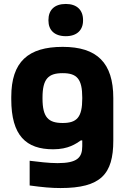

<svg xmlns="http://www.w3.org/2000/svg" viewBox="-20 -746 642 971"><path d="M37 -256V-244C37 -60 112 9 249 9C326 9 364 -19 389 -36H396V-7C396 51 371 79 271 79C226 79 171 72 130 67V192C196 201 239 205 286 205C490 205 553 135 553 -35V-250C553 -429 470 -509 297 -509C123 -509 37 -434 37 -256ZM195 -248V-252C195 -348 225 -376 297 -376C369 -376 396 -347 396 -252V-248C396 -153 369 -124 297 -124C225 -124 195 -152 195 -248ZM225 -642C225 -594 255 -563 313 -563C369 -563 400 -594 400 -642V-645C400 -695 369 -726 313 -726C255 -726 225 -695 225 -645Z"/></svg>

Font: LT Wave Text Black
Style: Regular
Weight: 900
Designer: Daniel Lyons
Version: Version 2.5 (Glyphs App)